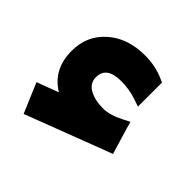

<svg xmlns="http://www.w3.org/2000/svg" viewBox="-118 -522 631 631"><g transform="rotate(45 197.0 -207.0)"><path d="M217.3 -415.5Q267.1 -415.5 308.6 -396.5L319.8 -391.6V-378.9V-307.1V-279.8L293.9 -288.6Q259.8 -300.3 221.7 -300.3Q153.8 -300.3 153.8 -251Q153.8 -222.2 179.7 -208.3Q205.6 -194.3 243.2 -194.3Q274.4 -194.3 316.9 -216.3L337.9 -227.1L344.2 -204.1L366.7 -128.9L372.1 -111.8L355 -105.5L88.9 -3.9L71.3 2.9L64 -14.2L35.2 -82L27.3 -101.1L46.4 -107.9L103 -129.4Q36.1 -169.4 36.1 -255.9Q36.1 -326.2 86.7 -370.8Q137.2 -415.5 217.3 -415.5Z"/></g></svg>

Font: Shabnam FD
Style: Bold-FD
Weight: 700
Foundry: DejaVu fonts team - Redesigned by Saber Rastikerdar - Based on Vazir font
Version: Version 5.0.1